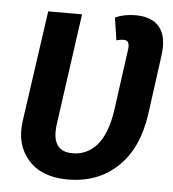

<svg xmlns="http://www.w3.org/2000/svg" viewBox="-52 -756 737 820"><g transform="rotate(5 316.5 -346.0)"><path d="M496.1 -708Q567.9 -708 600.3 -667Q632.8 -626 621.1 -543.9L586.9 -292Q566.4 -144.5 481.9 -64.2Q397.5 16.1 268.1 16.1Q156.2 16.1 98.9 -48.8Q41.5 -113.8 55.2 -214.8L123 -691.9H268.1L201.2 -212.9Q186.5 -97.2 278.8 -97.2Q342.3 -97.2 384.3 -146.2Q426.3 -195.3 440.9 -295.9L477.1 -560.1Q482.4 -599.1 455.1 -599.1Q442.4 -599.1 423.8 -594.2L409.2 -690.9Q448.7 -708 496.1 -708Z"/></g></svg>

Font: FiraGO SemiBold
Style: Italic
Weight: 600
Italic angle: -8°
Designer: bBox Type GmbH
Foundry: bBox Type GmbH
Version: Version 1.001;PS 001.001;hotconv 1.0.88;makeotf.lib2.5.64775